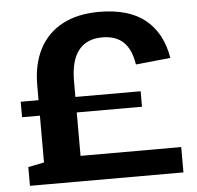

<svg xmlns="http://www.w3.org/2000/svg" viewBox="-51 -762 836 815"><g transform="rotate(-5 367.0 -355.0)"><path d="M112 -422Q112 -513 146 -577.5Q180 -642 244.5 -676Q309 -710 400 -710Q527 -710 597 -653Q667 -596 685 -489L537 -474Q527 -539 494.5 -570Q462 -601 404 -601Q338 -601 303.5 -557.5Q269 -514 269 -426V0H112ZM44 -80 114 -94 211 -108H698V0H44ZM36 -359H547V-293H36Z"/></g></svg>

Font: Pathway Extreme 72pt
Style: Bold
Weight: 700
Designer: Eduardo Rodriguez Tunni
Foundry: Eduardo Rodriguez Tunni
Version: Version 1.001;gftools[0.9.26]